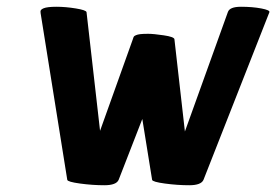

<svg xmlns="http://www.w3.org/2000/svg" viewBox="-20 -532 817 568"><path d="M496 -416 527 -143 654 -496Q659 -512 693 -512Q727 -512 753 -507Q779 -502 777 -496L582 0Q575 16 540 16Q505 16 468 11Q431 6 430 0L401 -180L331 0Q324 16 289 16Q254 16 217 11Q180 6 179 0L100 -494V-496Q98 -503 109 -507.5Q120 -512 147 -512Q174 -512 204.5 -507Q235 -502 236 -496L276 -145L373 -416Q375 -423 376.5 -424.5Q378 -426 382.5 -428Q387 -430 395 -431Q403 -432 418.5 -432Q434 -432 464.5 -427.5Q495 -423 496 -416Z"/></svg>

Font: Chau Philomene One
Style: Italic
Weight: 400
Designer: Vicente Lamonaca
Foundry: TipoType
Version: Version 1.002